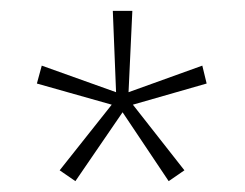

<svg xmlns="http://www.w3.org/2000/svg" viewBox="-20 -780 451 354"><path d="M224 -760 217 -610 353 -659 361 -626 225 -587 320 -466 291 -446 206 -573 119 -446 90 -466 186 -587 48 -626 57 -659 194 -610 188 -760Z"/></svg>

Font: Noto Sans Lao Condensed ExtraLight
Style: Regular
Weight: 200
Width: 3
Designer: Monotype Design Team
Foundry: Monotype Imaging Inc.
Version: Version 2.003; ttfautohint (v1.8.4.7-5d5b)